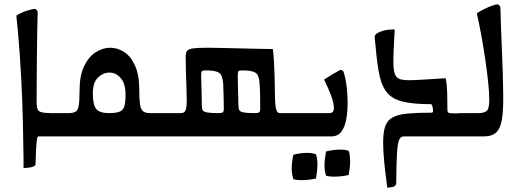

<svg xmlns="http://www.w3.org/2000/svg" viewBox="-20 -626 2409 881"><path d="M55 -554Q76 -568 102 -576.5Q128 -585 141 -585Q145 -585 153 -574Q152 -543 151 -492.5Q150 -442 149.5 -382.5Q149 -323 148.5 -264Q148 -205 148 -156Q148 -132 154 -121.5Q160 -111 184.5 -108.5Q209 -106 263 -106V0H156Q151 0 148.5 21Q146 42 145 72.5Q144 103 143 131Q135 140 117 142.5Q99 145 88 145Q88 121 88 96.5Q88 72 87 47Q86 -57 82 -164Q78 -271 71 -371Q64 -471 55 -554Z M223 0V-107H295Q317 -107 327.5 -114Q338 -121 341.5 -143Q345 -165 345 -209Q345 -279 366 -322.5Q387 -366 419.5 -386.5Q452 -407 485 -407Q519 -407 549.5 -387.5Q580 -368 599.5 -325Q619 -282 619 -215Q619 -171 622.5 -147.5Q626 -124 636.5 -115.5Q647 -107 669 -107H741V0ZM479 -107Q512 -107 528.5 -113.5Q545 -120 550.5 -138.5Q556 -157 556 -193Q556 -242 534 -267.5Q512 -293 482 -293Q454 -293 430 -270.5Q406 -248 406 -199Q406 -145 421.5 -126Q437 -107 479 -107Z M1232 -401Q1235 -380 1237 -345.5Q1239 -311 1240 -276.5Q1241 -242 1241 -219Q1241 -162 1245 -134.5Q1249 -107 1264 -107H1368V0H701V-107H810Q828 -107 832.5 -122.5Q837 -138 837 -163Q837 -191 835.5 -226.5Q834 -262 833 -299Q832 -336 832 -367Q832 -383 838 -392Q844 -401 866 -404Q888 -407 935 -407Q955 -407 995 -406Q1035 -405 1081 -404Q1127 -403 1168 -402Q1209 -401 1232 -401ZM1171 -244Q1169 -282 1152 -292.5Q1135 -303 1093 -303Q1078 -303 1074.5 -299.5Q1071 -296 1071 -280Q1071 -268 1071.5 -241Q1072 -214 1073 -185.5Q1074 -157 1074 -143Q1074 -128 1078 -120.5Q1082 -113 1098.5 -110Q1115 -107 1152 -107Q1164 -107 1169 -110.5Q1174 -114 1174 -126Q1174 -150 1173.5 -185Q1173 -220 1171 -244ZM1004 -244Q1001 -282 984.5 -292.5Q968 -303 925 -303Q910 -303 906.5 -299.5Q903 -296 903 -280Q903 -268 904 -240Q905 -212 905.5 -184Q906 -156 906 -143Q906 -128 910 -120.5Q914 -113 930.5 -110Q947 -107 985 -107Q997 -107 1002 -110.5Q1007 -114 1007 -126Q1007 -152 1006 -186Q1005 -220 1004 -244Z M1500 0H1327V-107H1492Q1512 -107 1512 -130Q1512 -149 1504 -173.5Q1496 -198 1485.5 -221.5Q1475 -245 1467 -261Q1490 -276 1508.5 -287Q1527 -298 1541 -305Q1550 -305 1553.5 -301Q1557 -297 1558 -291Q1567 -261 1571 -225Q1575 -189 1575 -154Q1575 -112 1568.5 -77Q1562 -42 1545.5 -21Q1529 0 1500 0ZM1326 196Q1319 175 1318.5 148.5Q1318 122 1326 84Q1358 76 1385.5 75.5Q1413 75 1430 82Q1443 120 1430 193Q1398 200 1369 200.5Q1340 201 1326 196ZM1476 180Q1469 160 1469 133.5Q1469 107 1476 69Q1509 61 1536.5 60.5Q1564 60 1580 66Q1593 105 1580 177Q1549 184 1519.5 184.5Q1490 185 1476 180Z M2061 -106H2126V0Q2096 0 2068.5 0Q2041 0 2009.5 0Q1978 0 1935.5 0Q1893 0 1832 0Q1818 0 1811 17Q1804 34 1801.5 80Q1799 126 1798 214Q1798 228 1782.5 231.5Q1767 235 1757 235Q1748 169 1743 118Q1738 67 1738 28Q1738 -20 1748 -47.5Q1758 -75 1783 -88Q1808 -101 1851.5 -105Q1895 -109 1961 -109Q1967 -109 1967 -119Q1967 -128 1963 -142Q1962 -148 1955 -148Q1871 -148 1823 -161Q1775 -174 1751 -207.5Q1727 -241 1717 -301.5Q1707 -362 1699 -457Q1699 -463 1703.5 -467.5Q1708 -472 1715 -476Q1729 -483 1746 -487Q1763 -491 1791 -491Q1789 -452 1787 -412Q1785 -372 1785 -343Q1785 -306 1791.5 -287.5Q1798 -269 1813.5 -263.5Q1829 -258 1857 -258Q1881 -258 1927.5 -261Q1974 -264 2025 -267Q2031 -237 2032 -201.5Q2033 -166 2033 -121Q2033 -113 2037 -109.5Q2041 -106 2061 -106Z M2086 0V-107H2176Q2199 -107 2212 -116Q2225 -125 2225 -167Q2225 -201 2220 -249Q2215 -297 2207 -351.5Q2199 -406 2189 -461Q2179 -516 2168 -565Q2181 -574 2200 -583.5Q2219 -593 2237 -599.5Q2255 -606 2263 -606Q2269 -606 2276 -594Q2279 -486 2283.5 -386Q2288 -286 2289 -193Q2290 -123 2283.5 -80.5Q2277 -38 2257.5 -19Q2238 0 2199 0Z"/></svg>

Font: Ruwudu Medium
Style: Regular
Weight: 500
Designer: Becca Hirsbrunner Spalinger
Foundry: SIL International
Version: Version 3.000